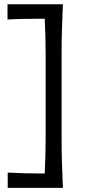

<svg xmlns="http://www.w3.org/2000/svg" viewBox="-20 -787 412 924"><path d="M276.4 -530.8V-121.6Q276.4 -13.2 282.7 117.2H17.1V43.5Q96.2 47.9 175.8 47.9H195.3Q199.7 -40 199.7 -134.3V-517.1Q199.7 -610.4 195.3 -696.8H170.4Q70.3 -696.8 16.1 -692.9V-766.6H282.7Q276.4 -637.2 276.4 -530.8Z"/></svg>

Font: Commissioner Flair
Style: Regular
Weight: 400
Designer: Kostas Bartsokas
Foundry: Kostas Bartsokas
Version: Version 1.000